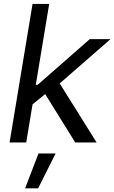

<svg xmlns="http://www.w3.org/2000/svg" viewBox="-20 -748 600 1008"><path d="M145 -195.3 162.6 -302.7H177.7L451.2 -542.5H560.1L265.1 -285.2H255.4ZM30.3 0 150.9 -727.5H238.3L117.7 0ZM375 0 210 -265.6 282.7 -327.1 487.3 0ZM111.8 240.7 182.1 57.6H272L180.2 240.7Z"/></svg>

Font: Inter 16pt
Style: Italic
Weight: 400
Italic angle: -9.3988°
Version: Version 4.001;git-66647c0bb